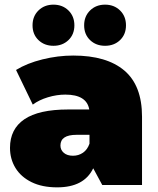

<svg xmlns="http://www.w3.org/2000/svg" viewBox="-20 -796 679 826"><path d="M591 -294V0H420L381 -72Q342 10 226 10Q161 10 115.5 -12.5Q70 -35 46.5 -73.5Q23 -112 23 -160Q23 -241 85 -283Q147 -325 273 -325H364Q353 -389 261 -389Q224 -389 186 -377.5Q148 -366 121 -346L49 -495Q96 -524 162.5 -540.5Q229 -557 295 -557Q439 -557 515 -492.5Q591 -428 591 -294ZM365 -178V-216H309Q240 -216 240 -170Q240 -151 254.5 -138.5Q269 -126 294 -126Q318 -126 337 -139Q356 -152 365 -178ZM120 -687Q120 -726 145.5 -751Q171 -776 210 -776Q249 -776 274.5 -751Q300 -726 300 -687Q300 -648 274.5 -623.5Q249 -599 210 -599Q171 -599 145.5 -623.5Q120 -648 120 -687ZM342 -687Q342 -726 367.5 -751Q393 -776 432 -776Q471 -776 496.5 -751Q522 -726 522 -687Q522 -648 496.5 -623.5Q471 -599 432 -599Q393 -599 367.5 -623.5Q342 -648 342 -687Z"/></svg>

Font: AtCorfu Sans
Style: AtCorfu Sans Black
Weight: 900
Designer: Kostas Teopoulos
Foundry: Kostas Teopoulos
Version: Version 1.00 July 8, 2025, initial release